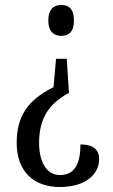

<svg xmlns="http://www.w3.org/2000/svg" viewBox="-20 -560 452 771"><path d="M227 -540C198 -540 174 -525 174 -478C174 -431 198 -416 227 -416C255 -416 277 -431 277 -478C277 -525 255 -540 227 -540ZM257 -187 248 -324H205L195 -210C95 -160 47 -97 47 14C47 127 114 191 220 191C322 191 378 141 378 79C378 36 348 20 303 20C303 94 282 143 221 143C165 143 137 87 137 15C137 -72 166 -139 257 -187Z"/></svg>

Font: Noto Serif Georgian ExtraCondensed
Style: Regular
Weight: 400
Width: 2
Designer: Monotype Design Team, Akaki Razmadze
Foundry: Google LLC
Version: Version 2.003